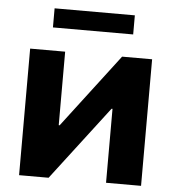

<svg xmlns="http://www.w3.org/2000/svg" viewBox="-52 -777 752 825"><g transform="rotate(5 324.0 -364.0)"><path d="M586.8 0H435.8V-318.9H431.6L188 0H60.7V-545.9H211.7V-228.7H215.7L457.3 -545.9H586.8ZM496.4 -727.5V-645.1H150.3V-727.5Z"/></g></svg>

Font: Inter
Style: Regular
Weight: 400
Designer: Rasmus Andersson
Foundry: rsms
Version: Version 4.000;git-8c9346024